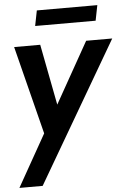

<svg xmlns="http://www.w3.org/2000/svg" viewBox="-64 -726 678 1012"><g transform="rotate(-5 275.0 -220.0)"><path d="M-3 242 152 -33 34 -500H172L234 -178L415 -500H553L120 242ZM154 -601 170 -682H490L474 -601Z"/></g></svg>

Font: Cabin VF Beta
Style: Italic
Weight: 400
Italic angle: -7°
Designer: Pablo Impallari
Foundry: Pablo Impallari. http://www.impallari.com Igino Marini. http://www.ikern.com
Version: Version 2.300